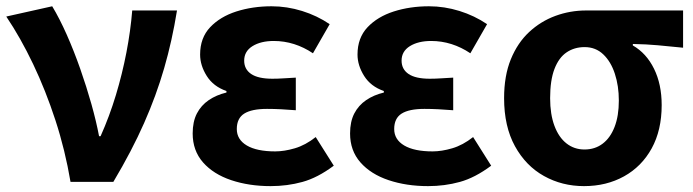

<svg xmlns="http://www.w3.org/2000/svg" viewBox="-20 -594 2264 627"><path d="M210.3 0Q192.8 -103.8 161.1 -201Q129.4 -298.3 88.2 -384.7Q47 -471 0.5 -540L150.5 -573.5Q174.7 -533.3 198.1 -480.5Q221.5 -427.7 242 -369.3Q262.5 -310.9 278.5 -254.2Q294.4 -197.5 303.5 -149.3H308.5Q337.7 -214.7 358.5 -283.7Q379.3 -352.7 392.8 -422.6Q406.3 -492.5 411.8 -559.8H558Q542.1 -461 516.2 -371.6Q490.4 -282.3 450.7 -192.4Q411.1 -102.5 350.1 0Z M863.9 13.8Q793.1 13.8 735 -5.7Q676.9 -25.2 643 -63.7Q609.2 -102.2 609.2 -158.2Q609.2 -196.6 622.9 -223.3Q636.7 -250 661.7 -267Q686.6 -284 719.5 -291.8V-296.8Q676.9 -311.5 655.2 -345.9Q633.5 -380.4 633.5 -415.9Q633.5 -470.3 666.2 -505Q698.9 -539.6 752 -556.6Q805.1 -573.5 866.8 -573.5Q917.1 -573.5 966.4 -558.2Q1015.6 -542.9 1056.6 -515.1L1002 -420Q972.6 -439.8 940.4 -450Q908.1 -460.2 874.1 -460.2Q831.7 -460.2 804.5 -443.3Q777.4 -426.4 777.4 -396Q777.4 -367.9 800.2 -352.4Q823.1 -336.9 869.6 -336.9Q887 -336.9 906.9 -338.2Q926.8 -339.5 946 -340.5V-234Q921.4 -236 897.8 -237.2Q874.2 -238.4 852.1 -238.4Q801.8 -238.4 777.5 -223Q753.3 -207.6 753.3 -172.6Q753.3 -138.3 786 -118.9Q818.7 -99.6 878.8 -99.6Q908.3 -99.6 943 -109.8Q977.6 -120 1011 -146.4L1070 -52.9Q1017.2 -13.5 967.7 0.1Q918.2 13.8 863.9 13.8Z M1377.9 13.8Q1307.1 13.8 1249 -5.7Q1190.9 -25.2 1157 -63.7Q1123.2 -102.2 1123.2 -158.2Q1123.2 -196.6 1136.9 -223.3Q1150.7 -250 1175.7 -267Q1200.6 -284 1233.5 -291.8V-296.8Q1190.9 -311.5 1169.2 -345.9Q1147.5 -380.4 1147.5 -415.9Q1147.5 -470.3 1180.2 -505Q1212.9 -539.6 1266 -556.6Q1319.1 -573.5 1380.8 -573.5Q1431.1 -573.5 1480.4 -558.2Q1529.6 -542.9 1570.6 -515.1L1516 -420Q1486.6 -439.8 1454.4 -450Q1422.1 -460.2 1388.1 -460.2Q1345.7 -460.2 1318.5 -443.3Q1291.4 -426.4 1291.4 -396Q1291.4 -367.9 1314.2 -352.4Q1337.1 -336.9 1383.6 -336.9Q1401 -336.9 1420.9 -338.2Q1440.8 -339.5 1460 -340.5V-234Q1435.4 -236 1411.8 -237.2Q1388.2 -238.4 1366.1 -238.4Q1315.8 -238.4 1291.5 -223Q1267.3 -207.6 1267.3 -172.6Q1267.3 -138.3 1300 -118.9Q1332.7 -99.6 1392.8 -99.6Q1422.3 -99.6 1457 -109.8Q1491.6 -120 1525 -146.4L1584 -52.9Q1531.2 -13.5 1481.7 0.1Q1432.2 13.8 1377.9 13.8Z M1887.1 13.8Q1815.6 13.8 1756.3 -19.3Q1697 -52.3 1661.6 -116.7Q1626.2 -181.1 1626.2 -273.4Q1626.2 -346.7 1648.2 -400.5Q1670.2 -454.2 1708 -489.4Q1745.9 -524.6 1793.9 -542.2Q1841.9 -559.8 1894 -559.8H2210.7V-438.2Q2164.7 -442.7 2127.9 -446.2Q2091 -449.6 2046.6 -450.4V-445.6Q2090.9 -420.1 2115.8 -369.5Q2140.8 -318.8 2140.8 -250.8Q2140.8 -168.7 2108.1 -109.3Q2075.4 -50 2017.8 -18.1Q1960.3 13.8 1887.1 13.8ZM1888.6 -105.8Q1922.9 -105.8 1948 -124.8Q1973.1 -143.7 1987 -179.6Q2000.9 -215.4 2000.9 -265.6Q2000.9 -313.5 1987.9 -353.1Q1975 -392.7 1950.1 -416.4Q1925.2 -440.2 1889.1 -440.2Q1855.8 -440.2 1830.3 -423Q1804.9 -405.9 1790.7 -368.9Q1776.5 -331.9 1776.5 -273.4Q1776.5 -220.9 1790.6 -183.1Q1804.7 -145.3 1830 -125.6Q1855.3 -105.8 1888.6 -105.8Z"/></svg>

Font: Noto Sans HK Thin
Style: Regular
Weight: 100
Designer: Ryoko NISHIZUKA 西塚涼子 (kana, bopomofo & ideographs); Paul D. Hunt (Latin, Greek & Cyrillic); Sandoll Communications 산돌커뮤니
Foundry: Adobe
Version: Version 2.004-H2;hotconv 1.0.118;makeotfexe 2.5.65603